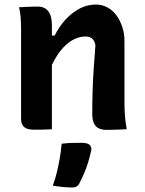

<svg xmlns="http://www.w3.org/2000/svg" viewBox="-20 -570 640 847"><path d="M539 0Q516 1 495.5 2Q475 3 451 3Q431 3 416.5 -3.5Q402 -10 394.5 -25.5Q387 -41 387 -70Q387 -119 388.5 -168.5Q390 -218 393.5 -268.5Q397 -319 401 -371Q397 -391 386 -400Q375 -409 356 -409Q336 -409 314 -400Q292 -391 270.5 -371.5Q249 -352 228.5 -319.5Q208 -287 191 -241L190 -413H221Q241 -453 269 -483.5Q297 -514 331 -532Q365 -550 403 -550Q430 -550 453.5 -537.5Q477 -525 493.5 -502.5Q510 -480 519.5 -451Q529 -422 529 -390Q529 -347 529 -303Q529 -259 529 -215Q529 -171 529 -127Q529 -91 531 -62.5Q533 -34 539 0ZM209 0Q194 1 181 1.5Q168 2 154.5 2Q141 2 127 2Q112 2 101.5 -1.5Q91 -5 85 -11Q79 -17 76 -25.5Q73 -34 73 -45Q73 -97 73 -147Q73 -197 73 -246Q73 -295 73 -343.5Q73 -392 73 -440Q73 -468 71 -493.5Q69 -519 64 -538Q80 -539 94 -539.5Q108 -540 121 -540.5Q134 -541 147 -541Q165 -541 179 -533Q193 -525 201 -506.5Q209 -488 209 -454Q209 -378 209 -300.5Q209 -223 209 -147.5Q209 -72 209 0ZM252 64Q276 61 296.5 60.5Q317 60 340 60Q363 60 373.5 67.5Q384 75 383 92Q377 119 369 145.5Q361 172 350.5 196Q340 220 328 243Q323 250 316.5 253.5Q310 257 299 257Q279 257 258 255Q237 253 213 249Q224 219 231 189.5Q238 160 243.5 129Q249 98 252 64Z"/></svg>

Font: Rec Mono Semicasual
Style: Bold
Weight: 700
Version: Version 1.085; ttfautohint (v1.8.4.7-5d5b)